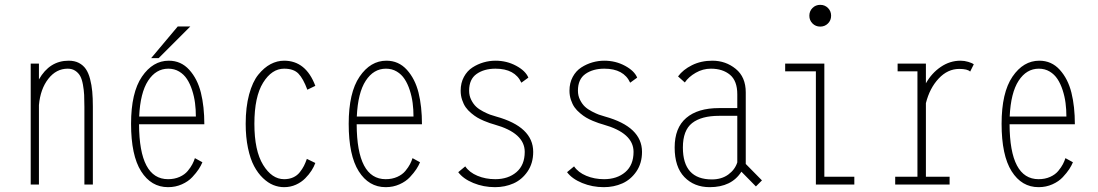

<svg xmlns="http://www.w3.org/2000/svg" viewBox="-20 -763 4540 794"><path d="M107 0V-500H141V-434.5Q185 -512 264 -512Q288.5 -512 306.2 -502.8Q324 -493.5 335 -477.5Q346 -461.5 352.5 -436.5Q359 -411.5 361.5 -384.5Q364 -357.5 364 -322V0H329V-321Q329 -350.5 328 -370.5Q327 -390.5 323 -412.8Q319 -435 311.8 -448.2Q304.5 -461.5 291.5 -470.2Q278.5 -479 260 -479Q212.5 -479 179.8 -437Q147 -395 141 -328.5V0Z M605 -522.5 715 -653.5H767L636 -522.5ZM817 -92Q811.5 -78.5 801.8 -63.5Q792 -48.5 775.2 -30.5Q758.5 -12.5 732.2 -0.8Q706 11 675 11Q605 11 563.5 -54.8Q522 -120.5 522 -251Q522 -380 567 -446Q612 -512 678 -512Q728.5 -512 762.5 -474.5Q796.5 -437 810.8 -379.8Q825 -322.5 825 -249H555Q556 -22 675 -22Q701.5 -22 722.8 -31.5Q744 -41 756.5 -56.2Q769 -71.5 775.5 -84Q782 -96.5 786 -109ZM676 -479Q625 -479 592.5 -429.2Q560 -379.5 555.5 -281H790Q790 -310 786.5 -337Q783 -364 774.5 -390.2Q766 -416.5 753.2 -436Q740.5 -455.5 720.8 -467.2Q701 -479 676 -479Z M1284 -89Q1278.5 -73.5 1268.2 -57.5Q1258 -41.5 1242.2 -25.5Q1226.5 -9.5 1203.8 0.8Q1181 11 1155 11Q1132 11 1110.2 2.2Q1088.5 -6.5 1067.5 -26.5Q1046.5 -46.5 1030.8 -76Q1015 -105.5 1005.5 -150.8Q996 -196 996 -251Q996 -320 1010.2 -372.5Q1024.5 -425 1048.2 -454.2Q1072 -483.5 1099 -497.8Q1126 -512 1155 -512Q1245 -512 1284 -408L1251 -392Q1234 -438 1214.2 -458.5Q1194.5 -479 1155 -479Q1104 -479 1068 -421Q1032 -363 1032 -251Q1032 -140 1068.2 -81Q1104.5 -22 1155 -22Q1176 -22 1192.5 -29.5Q1209 -37 1219.8 -50.8Q1230.5 -64.5 1236.8 -76.8Q1243 -89 1249 -106Z M1717 -92Q1711.5 -78.5 1701.8 -63.5Q1692 -48.5 1675.2 -30.5Q1658.5 -12.5 1632.2 -0.8Q1606 11 1575 11Q1505 11 1463.5 -54.8Q1422 -120.5 1422 -251Q1422 -380 1467 -446Q1512 -512 1578 -512Q1628.5 -512 1662.5 -474.5Q1696.5 -437 1710.8 -379.8Q1725 -322.5 1725 -249H1455Q1456 -22 1575 -22Q1601.5 -22 1622.8 -31.5Q1644 -41 1656.5 -56.2Q1669 -71.5 1675.5 -84Q1682 -96.5 1686 -109ZM1576 -479Q1525 -479 1492.5 -429.2Q1460 -379.5 1455.5 -281H1690Q1690 -310 1686.5 -337Q1683 -364 1674.5 -390.2Q1666 -416.5 1653.2 -436Q1640.5 -455.5 1620.8 -467.2Q1601 -479 1576 -479Z M2027 11Q1979.5 11 1937.5 -6.2Q1895.5 -23.5 1875 -51L1904 -75Q1921 -50 1954.5 -36Q1988 -22 2028 -22Q2081.5 -22 2115.8 -51.2Q2150 -80.5 2150 -135Q2150 -213 2025 -248Q2013.5 -251.5 2005.5 -254Q1997.5 -256.5 1981.5 -263.2Q1965.5 -270 1954 -276.8Q1942.5 -283.5 1928.8 -295Q1915 -306.5 1906 -319.2Q1897 -332 1891 -350Q1885 -368 1885 -388Q1885 -420 1898.5 -445Q1912 -470 1933.8 -484Q1955.5 -498 1979.8 -505Q2004 -512 2029 -512Q2075.5 -512 2114.5 -491Q2153.5 -470 2165 -442L2136 -421Q2109.5 -479 2029 -479Q1982 -479 1951 -457.2Q1920 -435.5 1920 -388Q1920 -367 1928.8 -349.8Q1937.5 -332.5 1949 -321.8Q1960.5 -311 1978 -302Q1995.5 -293 2006.5 -289Q2017.5 -285 2032 -281Q2185 -238.5 2185 -135Q2185 -88 2161.8 -54Q2138.5 -20 2103.5 -4.5Q2068.5 11 2027 11Z M2477 11Q2429.5 11 2387.5 -6.2Q2345.5 -23.5 2325 -51L2354 -75Q2371 -50 2404.5 -36Q2438 -22 2478 -22Q2531.5 -22 2565.8 -51.2Q2600 -80.5 2600 -135Q2600 -213 2475 -248Q2463.5 -251.5 2455.5 -254Q2447.5 -256.5 2431.5 -263.2Q2415.5 -270 2404 -276.8Q2392.5 -283.5 2378.8 -295Q2365 -306.5 2356 -319.2Q2347 -332 2341 -350Q2335 -368 2335 -388Q2335 -420 2348.5 -445Q2362 -470 2383.8 -484Q2405.5 -498 2429.8 -505Q2454 -512 2479 -512Q2525.5 -512 2564.5 -491Q2603.5 -470 2615 -442L2586 -421Q2559.5 -479 2479 -479Q2432 -479 2401 -457.2Q2370 -435.5 2370 -388Q2370 -367 2378.8 -349.8Q2387.5 -332.5 2399 -321.8Q2410.5 -311 2428 -302Q2445.5 -293 2456.5 -289Q2467.5 -285 2482 -281Q2635 -238.5 2635 -135Q2635 -88 2611.8 -54Q2588.5 -20 2553.5 -4.5Q2518.5 11 2477 11Z M3106 8 3046 -53Q3005.5 11 2915 11Q2850.5 11 2810.2 -30.8Q2770 -72.5 2770 -153Q2770 -234.5 2817.8 -275.2Q2865.5 -316 2953 -316H3029V-373Q3029 -428.5 2998.8 -453.8Q2968.5 -479 2920 -479Q2886.5 -479 2857 -462Q2827.5 -445 2812 -422L2784 -447Q2804.5 -475 2841.8 -493.5Q2879 -512 2926 -512Q2981 -512 3022.5 -478.2Q3064 -444.5 3064 -381V-85L3131 -17ZM2924 -21Q2964 -21 2991.8 -41.2Q3019.5 -61.5 3029 -91.5V-284H2954Q2880.5 -284 2842.2 -254Q2804 -224 2804 -153Q2804 -21 2924 -21Z M3404 -666Q3391 -653 3372 -653Q3353 -653 3340 -666Q3327 -679 3327 -698Q3327 -717 3340 -730Q3353 -743 3372 -743Q3391 -743 3404 -730Q3417 -717 3417 -698Q3417 -679 3404 -666ZM3389 -32H3513V0H3354V-468H3227V-500H3389Z M3809 -32H3907V0H3682V-32H3774V-468H3692V-500H3809V-418.5Q3833 -461 3870.8 -486.5Q3908.5 -512 3952 -512Q3968.5 -512 3984.2 -507.2Q4000 -502.5 4007 -497L3992 -467Q3981 -478 3947 -478Q3899 -478 3861.8 -438.2Q3824.5 -398.5 3809 -336.5Z M4417 -92Q4411.5 -78.5 4401.8 -63.5Q4392 -48.5 4375.2 -30.5Q4358.5 -12.5 4332.2 -0.8Q4306 11 4275 11Q4205 11 4163.5 -54.8Q4122 -120.5 4122 -251Q4122 -380 4167 -446Q4212 -512 4278 -512Q4328.5 -512 4362.5 -474.5Q4396.5 -437 4410.8 -379.8Q4425 -322.5 4425 -249H4155Q4156 -22 4275 -22Q4301.5 -22 4322.8 -31.5Q4344 -41 4356.5 -56.2Q4369 -71.5 4375.5 -84Q4382 -96.5 4386 -109ZM4276 -479Q4225 -479 4192.5 -429.2Q4160 -379.5 4155.5 -281H4390Q4390 -310 4386.5 -337Q4383 -364 4374.5 -390.2Q4366 -416.5 4353.2 -436Q4340.5 -455.5 4320.8 -467.2Q4301 -479 4276 -479Z"/></svg>

Font: League Mono Condensed Thin
Style: Regular
Weight: 100
Width: 1
Designer: Tyler Finck
Foundry: The League of Moveable Type / Tyler Finck
Version: Version 2.210